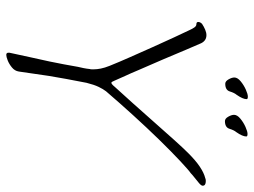

<svg xmlns="http://www.w3.org/2000/svg" viewBox="-119 -669 810 612"><g transform="rotate(90 286.0 -363.0)"><path d="M366 -675Q358 -675 352 -685.5Q346 -696 346 -704Q346 -714 358 -724Q370 -734 384.5 -740.5Q399 -747 407 -747Q415 -747 415 -743Q415 -731 401 -711Q395 -704 390.5 -689.5Q386 -675 366 -675ZM247 -676Q239 -676 233 -686.5Q227 -697 227 -705Q227 -715 239 -725Q251 -735 265.5 -741.5Q280 -748 288 -748Q296 -748 296 -744Q296 -732 282 -712Q276 -705 271.5 -690.5Q267 -676 247 -676ZM155 22Q148 22 148 15V12Q155 -20 162 -52.5Q169 -85 176 -116Q181 -139 185 -161.5Q189 -184 193 -206Q195 -214 197 -224Q199 -234 200 -244Q201 -247 201 -250.5Q201 -254 201 -257Q201 -267 198.5 -279.5Q196 -292 190 -307Q178 -337 162 -373Q146 -409 130 -445Q114 -481 99.5 -512Q85 -543 76 -562Q72 -571 67.5 -577.5Q63 -584 57 -584Q50 -584 50 -590Q50 -596 56 -602Q65 -608 74.5 -612Q84 -616 92 -616Q112 -616 120 -594Q125 -583 138.5 -551Q152 -519 169.5 -477.5Q187 -436 204 -398Q214 -374 222 -357Q230 -340 238 -321Q241 -313 244 -313Q248 -313 257 -324Q280 -349 309.5 -382Q339 -415 369 -449Q399 -483 425 -512Q451 -541 468 -558Q492 -582 511.5 -595Q531 -608 547 -612Q551 -614 557 -614Q572 -614 572 -604Q572 -599 562 -591Q555 -585 546 -578Q537 -571 532 -566Q523 -560 494 -533Q465 -506 424 -464Q387 -426 347 -382Q307 -338 271 -296Q264 -287 257 -272.5Q250 -258 244 -234Q238 -205 231.5 -168.5Q225 -132 222 -114L208 -18Q206 -5 195 4Q184 13 172.5 17.5Q161 22 155 22Z"/></g></svg>

Font: Moon Dance
Style: Regular
Weight: 400
Designer: Robert E. Leuschke
Foundry: Robert E. Leuschke
Version: Version 1.010; ttfautohint (v1.8.3)